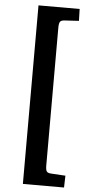

<svg xmlns="http://www.w3.org/2000/svg" viewBox="-66 -848 515 1097"><g transform="rotate(5 192.0 -300.0)"><path d="M109 212V-812H345L347 -744L264 -739Q245 -738 239 -728.5Q233 -719 233 -695V95Q233 120 239 129Q245 138 264 139L347 144L345 212Z"/></g></svg>

Font: Literata 7pt SemiBold
Style: Regular
Weight: 600
Designer: Latin by Veronika Burian and Jose Scaglione. Greek by Irene Vlachou. Cyrillic by Vera Evstafieva.
Foundry: TypeTogether
Version: Version 3.002